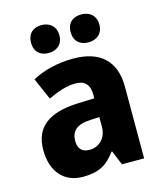

<svg xmlns="http://www.w3.org/2000/svg" viewBox="-114 -842 793 937"><g transform="rotate(-15 282.0 -374.0)"><path d="M113 -687C113 -640 143 -617 184 -617C224 -617 256 -641 256 -687C256 -734 224 -758 184 -758C143 -758 113 -735 113 -687ZM313 -687C313 -641 343 -617 385 -617C426 -617 458 -641 458 -687C458 -734 426 -758 385 -758C343 -758 313 -735 313 -687ZM292 -560C212 -560 141 -542 83 -511L131 -401C182 -425 228 -440 271 -440C316 -440 341 -416 341 -364V-346L255 -343C111 -337 35 -283 35 -166C35 -57 94 10 189 10C271 10 312 -15 355 -73H358L388 0H500V-363C500 -494 424 -560 292 -560ZM296 -249 341 -251V-204C341 -145 303 -109 254 -109C219 -109 197 -127 197 -169C197 -217 224 -246 296 -249Z"/></g></svg>

Font: Noto Sans Gurmukhi UI SemiCondensed ExtraBold
Style: Regular
Weight: 800
Width: 4
Designer: Jelle Bosma - Monotype Design Team
Foundry: Monotype Imaging Inc.
Version: Version 2.004